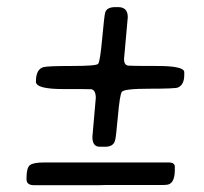

<svg xmlns="http://www.w3.org/2000/svg" viewBox="-20 -575 581 548"><path d="M505.9 -369.1V-361.3Q505.9 -333 487.8 -325.2Q479.5 -321.8 406.2 -321.8Q333 -321.8 327.4 -312.5Q321.8 -303.2 316.4 -242.2Q311 -181.2 308.1 -172.9Q302.7 -156.2 280.8 -156.2H264.6Q243.7 -156.2 243.7 -184.1L253.4 -295.4Q253.4 -317.9 240.7 -320.3Q237.8 -320.8 160.2 -320.8Q82.5 -320.8 82.5 -341.8Q82.5 -377 103.5 -383.3Q115.2 -386.7 184.8 -386.7Q254.4 -386.7 260 -392.6Q265.6 -398.4 271.7 -465.3Q277.8 -532.2 280.3 -539.6Q285.2 -554.7 309.1 -554.7H317.4Q344.7 -554.7 344.7 -525.9L334 -406.2Q334 -389.6 345.7 -387.7Q351.1 -386.7 428.5 -386.7Q505.9 -386.7 505.9 -369.1ZM479 -99.1V-90.3Q479 -47.4 453.1 -47.4L443.4 -46.9H280.3L260.7 -46.4H77.6Q55.7 -46.4 55.7 -63V-67.9Q55.7 -95.7 65.2 -103.5Q74.7 -111.3 106 -111.3H461.4Q479 -111.3 479 -99.1Z"/></svg>

Font: Averia Libre
Style: Italic
Weight: 400
Italic angle: -7.90001°
Version: Version 1.002